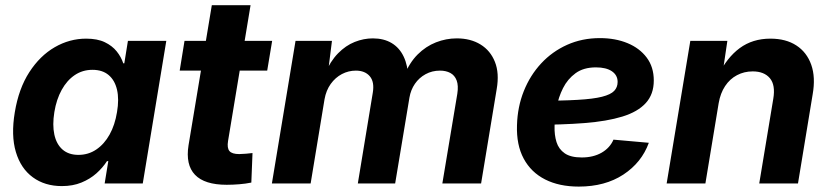

<svg xmlns="http://www.w3.org/2000/svg" viewBox="-20 -689 3120 721"><path d="M212.4 9.8Q148.4 9.8 103.3 -23.2Q58.1 -56.2 39.6 -118.2Q21 -180.2 35.6 -267.6Q50.3 -356.4 90.1 -418Q129.9 -479.5 185.5 -511.7Q241.2 -543.9 303.7 -543.9Q345.7 -543.9 373.5 -530.5Q401.4 -517.1 418.2 -496.1Q435.1 -475.1 442.9 -451.2H446.8L460.4 -535.6H604.5L516.1 0H373L386.7 -84H381.8Q365.7 -59.1 341.8 -37.8Q317.9 -16.6 285.6 -3.4Q253.4 9.8 212.4 9.8ZM274.4 -107.4Q312 -107.4 341.8 -127.7Q371.6 -147.9 391.6 -183.8Q411.6 -219.7 419.4 -268.1Q427.7 -316.4 419.4 -352.1Q411.1 -387.7 387.9 -407.2Q364.7 -426.8 327.1 -426.8Q290 -426.8 260.7 -407Q231.4 -387.2 211.7 -351.6Q191.9 -315.9 184.1 -268.1Q176.3 -219.7 184.1 -183.6Q191.9 -147.5 214.8 -127.4Q237.8 -107.4 274.4 -107.4Z M1002 -535.6 983.4 -423.8H654.8L672.9 -535.6ZM775.4 -669.4H920.9L836.4 -159.7Q832 -133.3 841.6 -121.8Q851.1 -110.4 878.4 -110.4Q888.2 -110.4 904.1 -111.8Q919.9 -113.3 928.2 -114.3L923.8 -3.4Q902.8 1 878.7 2.9Q854.5 4.9 831.5 4.9Q748 4.9 712.2 -32.7Q676.3 -70.3 688 -143.6Z M1001 0 1089.8 -535.6H1226.6L1210.4 -406.7L1199.7 -411.1Q1220.7 -459.5 1249.5 -488.8Q1278.3 -518.1 1312 -531.5Q1345.7 -544.9 1379.9 -544.9Q1421.4 -544.9 1450.7 -527.3Q1480 -509.8 1495.8 -476.6Q1511.7 -443.4 1513.2 -396L1498 -405.3Q1517.6 -453.6 1548.3 -484.4Q1579.1 -515.1 1617.2 -530Q1655.3 -544.9 1695.3 -544.9Q1747.1 -544.9 1784.4 -522Q1821.8 -499 1838.6 -456.5Q1855.5 -414.1 1845.2 -354.5L1786.6 0H1641.1L1697.3 -336.9Q1702.1 -367.7 1694.8 -387Q1687.5 -406.2 1671.1 -415Q1654.8 -423.8 1632.3 -423.8Q1602.5 -423.8 1578.1 -410.4Q1553.7 -397 1538.1 -374.3Q1522.5 -351.6 1517.6 -322.8L1463.9 0H1323.7L1379.9 -340.8Q1386.7 -381.3 1368.7 -402.6Q1350.6 -423.8 1316.4 -423.8Q1288.6 -423.8 1263.9 -410.9Q1239.3 -397.9 1221.9 -373.8Q1204.6 -349.6 1198.7 -316.4L1146.5 0Z M2153.3 11.7Q2080.1 11.7 2027.1 -15.1Q1974.1 -42 1946.5 -93.5Q1918.9 -145 1921.4 -218.8Q1923.3 -287.6 1947 -346.9Q1970.7 -406.2 2012.2 -450.9Q2053.7 -495.6 2109.9 -520.8Q2166 -545.9 2232.9 -545.9Q2290.5 -545.9 2336.2 -527.1Q2381.8 -508.3 2408.4 -472.9Q2435.1 -437.5 2435.1 -386.7Q2435.1 -335 2405 -302Q2375 -269 2316.9 -251.2Q2258.8 -233.4 2174.3 -226.8Q2089.8 -220.2 1980 -220.2L1995.1 -310.5Q2088.9 -310.5 2148.4 -314Q2208 -317.4 2240.7 -325.7Q2273.4 -334 2286.4 -347.7Q2299.3 -361.3 2299.3 -381.3Q2299.3 -406.7 2277.8 -421.4Q2256.3 -436 2217.8 -436Q2171.4 -436 2141.4 -414.1Q2111.3 -392.1 2094.2 -357.9Q2077.1 -323.7 2070.1 -285.9Q2063 -248 2062.5 -215.3Q2061.5 -182.1 2069.8 -155.5Q2078.1 -128.9 2100.6 -113.3Q2123 -97.7 2164.6 -97.7Q2208 -97.7 2239.3 -115.7Q2270.5 -133.8 2283.7 -164.6L2416.5 -152.8Q2389.6 -78.6 2320.8 -33.4Q2252 11.7 2153.3 11.7Z M2678.7 -301.3 2628.9 0H2483.4L2572.3 -535.6H2711.4L2691.4 -400.4L2676.3 -404.8Q2709.5 -472.7 2757.8 -508.3Q2806.2 -543.9 2873 -543.9Q2931.2 -543.9 2970.5 -518.3Q3009.8 -492.7 3026.4 -445.8Q3043 -398.9 3031.7 -334.5L2976.6 0H2831.1L2883.8 -317.9Q2892.6 -369.6 2871.1 -395.3Q2849.6 -420.9 2806.6 -420.9Q2774.4 -420.9 2747.6 -406.7Q2720.7 -392.6 2702.9 -365.7Q2685.1 -338.9 2678.7 -301.3Z"/></svg>

Font: Inter 20pt
Style: Bold Italic
Weight: 700
Italic angle: -9.3988°
Version: Version 4.001;git-66647c0bb